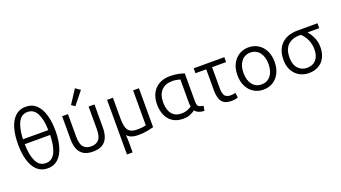

<svg xmlns="http://www.w3.org/2000/svg" viewBox="-71 -1458 4113 2316"><g transform="rotate(-20 1985.5 -299.5)"><path d="M298 14Q217 14 163.5 -36Q110 -86 84 -175Q58 -264 58 -381Q58 -499 84 -587.5Q110 -676 163.5 -726Q217 -776 298 -776Q380 -776 433 -726Q486 -676 512.5 -587.5Q539 -499 539 -381Q539 -264 512.5 -175Q486 -86 433 -36Q380 14 298 14ZM135 -418H460Q457 -555 417.5 -632Q378 -709 298 -709Q218 -709 179 -632Q140 -555 135 -418ZM298 -53Q380 -53 419 -133Q458 -213 461 -355H135Q137 -213 176.5 -133Q216 -53 298 -53Z M881 11Q804 11 758.5 -18.5Q713 -48 693.5 -100.5Q674 -153 674 -221V-518H749V-228Q749 -134 783 -95Q817 -56 881 -56Q946 -56 980 -95Q1014 -134 1014 -228V-518H1089V-221Q1089 -153 1069.5 -100.5Q1050 -48 1004.5 -18.5Q959 11 881 11ZM865 -576 821 -608 934 -782 996 -739Z M1251 183V-518H1326V-248Q1326 -142 1358.5 -99.5Q1391 -57 1469 -57Q1511 -57 1543.5 -61.5Q1576 -66 1585 -69V-518H1660V-18Q1630 -10 1580 0Q1530 10 1461 10Q1408 10 1373.5 -3.5Q1339 -17 1319 -42Q1323 -11 1323.5 20Q1324 51 1324 80V183Z M2039 11Q1958 11 1904.5 -24.5Q1851 -60 1824.5 -121Q1798 -182 1798 -258Q1798 -343 1830.5 -403.5Q1863 -464 1922 -496Q1981 -528 2060 -528Q2119 -528 2169 -517Q2219 -506 2241 -497V-135Q2241 -102 2249.5 -86Q2258 -70 2276 -63.5Q2294 -57 2320 -53L2310 9Q2226 6 2193 -41Q2168 -22 2130.5 -5.5Q2093 11 2039 11ZM2041 -56Q2088 -56 2122.5 -71.5Q2157 -87 2171 -99Q2169 -110 2167.5 -122.5Q2166 -135 2166 -149V-446Q2159 -449 2129.5 -455.5Q2100 -462 2064 -462Q1976 -462 1926 -409Q1876 -356 1876 -257Q1876 -203 1892 -157Q1908 -111 1944 -83.5Q1980 -56 2041 -56Z M2659 8Q2596 8 2562 -15.5Q2528 -39 2514.5 -83.5Q2501 -128 2501 -190V-455H2363V-518H2756V-455H2576V-190Q2576 -111 2600 -85Q2624 -59 2671 -59Q2693 -59 2707.5 -61.5Q2722 -64 2735 -68L2742 -4Q2732 0 2710 4Q2688 8 2659 8Z M3068 12Q2999 12 2945 -21.5Q2891 -55 2860.5 -116Q2830 -177 2830 -259Q2830 -341 2860.5 -401.5Q2891 -462 2945 -496Q2999 -530 3068 -530Q3138 -530 3192 -496Q3246 -462 3276.5 -401.5Q3307 -341 3307 -259Q3307 -177 3276.5 -116Q3246 -55 3192.5 -21.5Q3139 12 3068 12ZM3068 -55Q3142 -55 3185.5 -110Q3229 -165 3229 -259Q3229 -352 3185.5 -407.5Q3142 -463 3068 -463Q2995 -463 2951.5 -407.5Q2908 -352 2908 -259Q2908 -165 2951.5 -110Q2995 -55 3068 -55Z M3652 12Q3585 12 3531.5 -18.5Q3478 -49 3446.5 -105.5Q3415 -162 3415 -241Q3415 -318 3438.5 -371Q3462 -424 3501.5 -456.5Q3541 -489 3590.5 -503.5Q3640 -518 3691 -518H3952V-455H3801Q3834 -419 3860.5 -362.5Q3887 -306 3887 -237Q3887 -159 3857.5 -103Q3828 -47 3775 -17.5Q3722 12 3652 12ZM3652 -55Q3726 -55 3768 -102.5Q3810 -150 3810 -236Q3810 -301 3784 -359.5Q3758 -418 3716 -455H3687Q3663 -455 3630 -447.5Q3597 -440 3565.5 -418Q3534 -396 3513.5 -353.5Q3493 -311 3493 -241Q3493 -153 3538 -104Q3583 -55 3652 -55Z"/></g></svg>

Font: Ubuntu Sans
Style: Regular
Weight: 400
Designer: Dalton Maag Ltd
Foundry: Dalton Maag Ltd
Version: Version 1.006; ttfautohint (v1.8.4.7-5d5b)